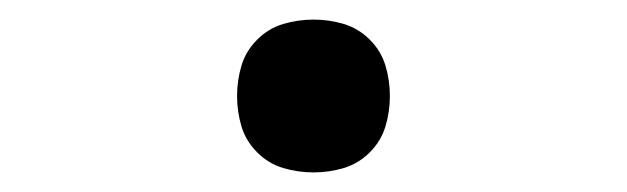

<svg xmlns="http://www.w3.org/2000/svg" viewBox="-20 -438 640 196"><path d="M300 -262Q284 -262 269 -266.5Q254 -271 242.5 -282.5Q231 -294 226.5 -309Q222 -324 222 -340Q222 -356 226.5 -371Q231 -386 242.5 -397.5Q254 -409 269 -413.5Q284 -418 300 -418Q316 -418 331 -413.5Q346 -409 357.5 -397.5Q369 -386 373.5 -371Q378 -356 378 -340Q378 -324 373.5 -309Q369 -294 357.5 -282.5Q346 -271 331 -266.5Q316 -262 300 -262Z"/></svg>

Font: Iosevka Meiseki Sans
Style: Regular
Weight: 400
Monospace: yes
Designer: Belleve Invis
Foundry: Belleve Invis
Version: Version 11.2.6; ttfautohint (v1.8.4)